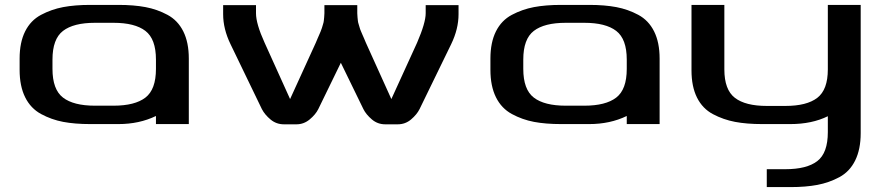

<svg xmlns="http://www.w3.org/2000/svg" viewBox="-20 -506 3600 783"><path d="M194 -225Q194 -141 237 -108Q280 -75 367 -75H443Q530 -75 573 -108Q616 -141 616 -225V-263Q616 -347 573 -380Q530 -413 443 -413H367Q280 -413 237 -380Q194 -347 194 -263ZM750 0H616V-33Q548 0 463 0H348Q285 0 237.5 -9Q190 -18 147.5 -41Q105 -64 82.5 -109.5Q60 -155 60 -221V-267Q60 -333 82.5 -378Q105 -423 147.5 -445.5Q190 -468 237.5 -477Q285 -486 348 -486H463Q526 -486 573.5 -477Q621 -468 663 -445.5Q705 -423 727.5 -378Q750 -333 750 -267Z M1048 -61 920 -326Q890 -388 890 -448V-485H1024V-452Q1024 -409 1059 -332L1163 -102L1268 -332Q1269 -335 1274.5 -347.5Q1280 -360 1281.5 -363.5Q1283 -367 1287.5 -377.5Q1292 -388 1293 -392.5Q1294 -397 1297 -406Q1300 -415 1300.5 -421Q1301 -427 1302 -435.5Q1303 -444 1303 -452V-485H1437V-452Q1437 -444 1438 -435.5Q1439 -427 1439.5 -421Q1440 -415 1443 -406Q1446 -397 1447 -392.5Q1448 -388 1452.5 -377.5Q1457 -367 1458.5 -363.5Q1460 -360 1465.5 -347.5Q1471 -335 1472 -332L1576 -102L1681 -332Q1716 -413 1716 -452V-485H1850V-448Q1850 -388 1820 -326L1691 -61Q1680 -39 1656.5 -19Q1633 1 1602 1H1551Q1520 1 1496.5 -19Q1473 -39 1462 -61L1370 -250L1278 -61Q1267 -39 1243 -19Q1219 1 1189 1H1138Q1107 1 1083.5 -18.5Q1060 -38 1048 -61Z M2114 -225Q2114 -141 2157 -108Q2200 -75 2287 -75H2363Q2450 -75 2493 -108Q2536 -141 2536 -225V-263Q2536 -347 2493 -380Q2450 -413 2363 -413H2287Q2200 -413 2157 -380Q2114 -347 2114 -263ZM2670 0H2536V-33Q2468 0 2383 0H2268Q2205 0 2157.5 -9Q2110 -18 2067.5 -41Q2025 -64 2002.5 -109.5Q1980 -155 1980 -221V-267Q1980 -333 2002.5 -378Q2025 -423 2067.5 -445.5Q2110 -468 2157.5 -477Q2205 -486 2268 -486H2383Q2446 -486 2493.5 -477Q2541 -468 2583 -445.5Q2625 -423 2647.5 -378Q2670 -333 2670 -267Z M2934 -223Q2934 -140 2977 -107Q3020 -74 3107 -74H3183Q3270 -74 3313 -107Q3356 -140 3356 -223V-486H3490V37Q3490 103 3467.5 148.5Q3445 194 3403 216.5Q3361 239 3313.5 248Q3266 257 3203 257H3107V184H3183Q3270 184 3313 151Q3356 118 3356 33V-32Q3291 0 3203 0H3088Q3025 0 2977.5 -9Q2930 -18 2887.5 -40.5Q2845 -63 2822.5 -108Q2800 -153 2800 -219V-486H2934Z"/></svg>

Font: Aneo
Style: Regular
Weight: 400
Designer: Anastasios Pappas
Foundry: Anastasios Pappas
Version: Version 1.000